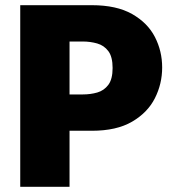

<svg xmlns="http://www.w3.org/2000/svg" viewBox="-20 -720 668 740"><path d="M58 -700H334Q429 -700 489 -666Q549 -632 577 -577.5Q605 -523 605 -460Q605 -397 577 -341.5Q549 -286 489 -251Q429 -216 334 -216H248V0H58ZM299 -356Q329 -356 355 -363.5Q381 -371 397.5 -393Q414 -415 414 -458Q414 -501 397.5 -523Q381 -545 354.5 -552.5Q328 -560 299 -560H248V-356Z"/></svg>

Font: Moderustic ExtraBold
Style: Regular
Weight: 800
Designer: Tural Alisoy
Foundry: TAFT Foundry
Version: Version 2.120